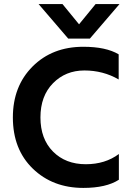

<svg xmlns="http://www.w3.org/2000/svg" viewBox="-20 -912 649 940"><path d="M561 -646V-523Q485 -567 393 -567Q301 -567 239.5 -504.5Q178 -442 178 -337Q178 -232 239.5 -170Q301 -108 400 -108Q495 -108 562 -158V-32Q500 8 388 8Q238 8 140.5 -86.5Q43 -181 43 -337Q43 -490 139.5 -586.5Q236 -683 388 -683Q499 -683 561 -646ZM420 -723H314L169 -892H286L367 -793L448 -892H565Z"/></svg>

Font: Hind SemiBold
Style: Regular
Weight: 600
Designer: Manushi Parikh, Satya Rajpurohit
Foundry: Indian Type Foundry
Version: Version 2.001;PS 1.0;hotconv 1.0.79;makeotf.lib2.5.61930; tt